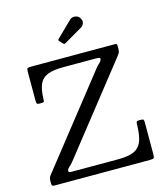

<svg xmlns="http://www.w3.org/2000/svg" viewBox="-138 -1086 1032 1191"><g transform="rotate(-15 377.5 -490.0)"><path d="M114 -750Q96 -750 90.5 -747Q85 -744 85 -726V-538Q85 -525 88 -520Q91 -515 105 -515H114Q128 -515 131.5 -517.5Q135 -520 135 -534Q136.5 -595 151.8 -630.2Q167 -665.5 203.5 -680.2Q240 -695 305 -695H509Q525 -695 533.2 -693.5Q541.5 -692 541.5 -686.5Q541.5 -674 527.2 -661Q513 -648 502 -634L56 -68.5Q50 -61 47.5 -53.2Q45 -45.5 45 -31V-17Q45 -6 49.2 -3Q53.5 0 64 0H674Q695 0 700 -4.5Q705 -9 705 -29V-234Q705 -245 702.5 -250Q700 -255 688 -255H670.5Q659.5 -255 657.5 -249.5Q655.5 -244 655 -234Q654 -181.5 645.5 -146.8Q637 -112 618 -92Q599 -72 566.5 -63.5Q534 -55 485 -55H186Q175 -55 171.5 -58Q168 -61 168 -66Q168 -76.5 182.2 -88.5Q196.5 -100.5 209 -117L644.5 -669Q652.5 -679 658.8 -689Q665 -699 665 -717V-733Q665 -743 662.8 -746.5Q660.5 -750 651 -750ZM340.5 -838.5Q346 -832.5 349.8 -832.8Q353.5 -833 360 -837L474 -903.5Q487 -911 492.8 -926.2Q498.5 -941.5 487.5 -960Q481 -971.5 468.8 -976.5Q456.5 -981.5 443.8 -979.5Q431 -977.5 421.5 -968L323.5 -872.5Q315.5 -865 323.5 -856.5Z"/></g></svg>

Font: Besley
Style: Regular
Weight: 400
Designer: Owen Earl
Foundry: indestructible type*
Version: Version 4.000